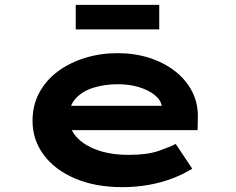

<svg xmlns="http://www.w3.org/2000/svg" viewBox="-20 -761 971 791"><path d="M484 10Q373 10 289.5 -25.5Q206 -61 160 -123Q114 -185 114 -263Q114 -328 142 -379.5Q170 -431 218.5 -467Q267 -503 330.5 -522.5Q394 -542 464 -542Q535 -542 595.5 -522.5Q656 -503 701.5 -467.5Q747 -432 772 -383Q797 -334 795 -274L794 -225H231L208 -325H664L647 -302V-322Q643 -349 617.5 -369.5Q592 -390 552.5 -402Q513 -414 466 -414Q412 -414 366 -400Q320 -386 292 -355.5Q264 -325 264 -275Q264 -232 294.5 -197.5Q325 -163 380.5 -143Q436 -123 511 -123Q587 -123 634 -139.5Q681 -156 704 -168L772 -66Q735 -43 689 -25.5Q643 -8 591 1Q539 10 484 10ZM292 -640V-741H636V-640Z"/></svg>

Font: Lexend Zetta
Style: Bold
Weight: 700
Designer: Bonnie Shaver-Troup, Thomas Jockin
Foundry: Lexend
Version: Version 1.007